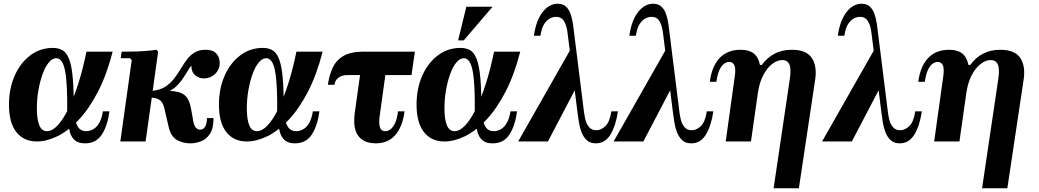

<svg xmlns="http://www.w3.org/2000/svg" viewBox="-20 -756 5551 1026"><path d="M177 0Q107 0 67.5 -50Q28 -100 28 -197Q28 -282 58 -350.5Q88 -419 141 -459.5Q194 -500 263 -500Q292 -500 313.5 -488Q335 -476 349 -441Q363 -406 369 -337.5Q375 -269 374 -155H339Q341 -307 328 -376Q315 -445 281 -445Q260 -445 241 -422.5Q222 -400 208 -361.5Q194 -323 185.5 -275Q177 -227 177 -177Q177 -118 190 -86.5Q203 -55 231 -55Q259 -55 288 -86Q317 -117 345 -173.5Q373 -230 398 -308Q423 -386 442 -480H582Q550 -355 502.5 -264Q455 -173 399.5 -114.5Q344 -56 286.5 -28Q229 0 177 0ZM434 10Q399 10 380.5 -6Q362 -22 354.5 -47Q347 -72 344.5 -101Q342 -130 339 -155H374Q382 -99 397 -77Q412 -55 440 -55Q461 -55 479.5 -66Q498 -77 511 -100.5Q524 -124 530 -161H565Q555 -85 524.5 -37.5Q494 10 434 10Z M996 10Q958 10 925.5 -8Q893 -26 881 -79L859 -174Q851 -210 833.5 -221.5Q816 -233 791 -234L758 0H623L684 -435L674 -445H625L630 -480Q656 -480 689.5 -480.5Q723 -481 756.5 -483.5Q790 -486 816 -490L825 -480L796 -271Q836 -275 863 -292.5Q890 -310 909.5 -335Q929 -360 945 -387Q961 -414 978.5 -437.5Q996 -461 1020 -475.5Q1044 -490 1078 -490Q1118 -490 1136 -470Q1154 -450 1154 -421Q1154 -384 1129 -360.5Q1104 -337 1069 -337Q1044 -337 1023.5 -353.5Q1003 -370 1002 -406Q988 -386 976 -366Q964 -346 951.5 -328.5Q939 -311 923.5 -296Q908 -281 887 -270Q939 -269 966 -248Q993 -227 1003 -164L1013 -107Q1017 -84 1027 -73.5Q1037 -63 1050 -63Q1066 -63 1076 -79Q1086 -95 1086 -125H1121Q1121 -70 1102 -41Q1083 -12 1054.5 -1Q1026 10 996 10Z M1299 0Q1229 0 1189.5 -50Q1150 -100 1150 -197Q1150 -282 1180 -350.5Q1210 -419 1263 -459.5Q1316 -500 1385 -500Q1414 -500 1435.5 -488Q1457 -476 1471 -441Q1485 -406 1491 -337.5Q1497 -269 1496 -155H1461Q1463 -307 1450 -376Q1437 -445 1403 -445Q1382 -445 1363 -422.5Q1344 -400 1330 -361.5Q1316 -323 1307.5 -275Q1299 -227 1299 -177Q1299 -118 1312 -86.5Q1325 -55 1353 -55Q1381 -55 1410 -86Q1439 -117 1467 -173.5Q1495 -230 1520 -308Q1545 -386 1564 -480H1704Q1672 -355 1624.5 -264Q1577 -173 1521.5 -114.5Q1466 -56 1408.5 -28Q1351 0 1299 0ZM1556 10Q1521 10 1502.5 -6Q1484 -22 1476.5 -47Q1469 -72 1466.5 -101Q1464 -130 1461 -155H1496Q1504 -99 1519 -77Q1534 -55 1562 -55Q1583 -55 1601.5 -66Q1620 -77 1633 -100.5Q1646 -124 1652 -161H1687Q1677 -85 1646.5 -37.5Q1616 10 1556 10Z M2179 -355H1838Q1806 -355 1788 -340.5Q1770 -326 1767 -303H1732Q1740 -357 1759 -396.5Q1778 -436 1817 -458Q1856 -480 1922 -480H2197ZM2044 -390 2008 -129Q2004 -96 2010.5 -75.5Q2017 -55 2039 -55Q2053 -55 2066.5 -65Q2080 -75 2091 -98Q2102 -121 2107 -161H2142Q2131 -79 2092.5 -34.5Q2054 10 1987 10Q1966 10 1944 4Q1922 -2 1903.5 -19.5Q1885 -37 1877 -69.5Q1869 -102 1876 -155L1909 -390Z M2355 0Q2285 0 2245.5 -50Q2206 -100 2206 -197Q2206 -282 2236 -350.5Q2266 -419 2319 -459.5Q2372 -500 2441 -500Q2470 -500 2491.5 -488Q2513 -476 2527 -441Q2541 -406 2547 -337.5Q2553 -269 2552 -155H2517Q2519 -307 2506 -376Q2493 -445 2459 -445Q2438 -445 2419 -422.5Q2400 -400 2386 -361.5Q2372 -323 2363.5 -275Q2355 -227 2355 -177Q2355 -118 2368 -86.5Q2381 -55 2409 -55Q2437 -55 2466 -86Q2495 -117 2523 -173.5Q2551 -230 2576 -308Q2601 -386 2620 -480H2760Q2728 -355 2680.5 -264Q2633 -173 2577.5 -114.5Q2522 -56 2464.5 -28Q2407 0 2355 0ZM2612 10Q2577 10 2558.5 -6Q2540 -22 2532.5 -47Q2525 -72 2522.5 -101Q2520 -130 2517 -155H2552Q2560 -99 2575 -77Q2590 -55 2618 -55Q2639 -55 2657.5 -66Q2676 -77 2689 -100.5Q2702 -124 2708 -161H2743Q2733 -85 2702.5 -37.5Q2672 10 2612 10ZM2612 -720 2458 -540H2428L2472 -720Z M3247 -161H3282Q3271 -85 3242.5 -37.5Q3214 10 3164 10Q3134 10 3116 -6.5Q3098 -23 3088 -48.5Q3078 -74 3073.5 -102.5Q3069 -131 3066 -155L3014 -571Q3012 -593 3006 -615Q3000 -637 2987.5 -651.5Q2975 -666 2951 -666Q2936 -666 2919 -657.5Q2902 -649 2888 -627.5Q2874 -606 2868 -565H2833Q2845 -648 2880 -692Q2915 -736 2960 -736Q2988 -736 3004.5 -720.5Q3021 -705 3029.5 -680Q3038 -655 3042 -626Q3046 -597 3049 -571L3101 -155Q3103 -138 3108.5 -115.5Q3114 -93 3128 -76.5Q3142 -60 3167 -60Q3191 -60 3214.5 -81.5Q3238 -103 3247 -161ZM3035 -503 3065 -300 2908 0H2749Z M3757 -161H3792Q3781 -85 3752.5 -37.5Q3724 10 3674 10Q3644 10 3626 -6.5Q3608 -23 3598 -48.5Q3588 -74 3583.5 -102.5Q3579 -131 3576 -155L3524 -571Q3522 -593 3516 -615Q3510 -637 3497.5 -651.5Q3485 -666 3461 -666Q3446 -666 3429 -657.5Q3412 -649 3398 -627.5Q3384 -606 3378 -565H3343Q3355 -648 3390 -692Q3425 -736 3470 -736Q3498 -736 3514.5 -720.5Q3531 -705 3539.5 -680Q3548 -655 3552 -626Q3556 -597 3559 -571L3611 -155Q3613 -138 3618.5 -115.5Q3624 -93 3638 -76.5Q3652 -60 3677 -60Q3701 -60 3724.5 -81.5Q3748 -103 3757 -161ZM3545 -503 3575 -300 3418 0H3259Z M4211 -490Q4289 -490 4318 -446.5Q4347 -403 4336 -330L4249 250H4114L4200 -330Q4202 -341 4203.5 -358.5Q4205 -376 4203 -393.5Q4201 -411 4191 -423Q4181 -435 4160 -435Q4133 -435 4106 -414Q4079 -393 4058.5 -354Q4038 -315 4030 -260L3993 0H3858L3907 -351Q3910 -373 3908.5 -389.5Q3907 -406 3899 -415.5Q3891 -425 3876 -425Q3863 -425 3849 -415Q3835 -405 3824.5 -382Q3814 -359 3808 -319H3773Q3784 -402 3825.5 -446Q3867 -490 3938 -490Q3982 -490 4007 -471Q4032 -452 4041 -409H4051Q4079 -448 4119 -469Q4159 -490 4211 -490Z M4871 -161H4906Q4895 -85 4866.5 -37.5Q4838 10 4788 10Q4758 10 4740 -6.5Q4722 -23 4712 -48.5Q4702 -74 4697.5 -102.5Q4693 -131 4690 -155L4638 -571Q4636 -593 4630 -615Q4624 -637 4611.5 -651.5Q4599 -666 4575 -666Q4560 -666 4543 -657.5Q4526 -649 4512 -627.5Q4498 -606 4492 -565H4457Q4469 -648 4504 -692Q4539 -736 4584 -736Q4612 -736 4628.5 -720.5Q4645 -705 4653.5 -680Q4662 -655 4666 -626Q4670 -597 4673 -571L4725 -155Q4727 -138 4732.5 -115.5Q4738 -93 4752 -76.5Q4766 -60 4791 -60Q4815 -60 4838.5 -81.5Q4862 -103 4871 -161ZM4659 -503 4689 -300 4532 0H4373Z M5325 -490Q5403 -490 5432 -446.5Q5461 -403 5450 -330L5363 250H5228L5314 -330Q5316 -341 5317.5 -358.5Q5319 -376 5317 -393.5Q5315 -411 5305 -423Q5295 -435 5274 -435Q5247 -435 5220 -414Q5193 -393 5172.5 -354Q5152 -315 5144 -260L5107 0H4972L5021 -351Q5024 -373 5022.5 -389.5Q5021 -406 5013 -415.5Q5005 -425 4990 -425Q4977 -425 4963 -415Q4949 -405 4938.5 -382Q4928 -359 4922 -319H4887Q4898 -402 4939.5 -446Q4981 -490 5052 -490Q5096 -490 5121 -471Q5146 -452 5155 -409H5165Q5193 -448 5233 -469Q5273 -490 5325 -490Z"/></svg>

Font: Brygada 1918
Style: Bold Italic
Weight: 700
Italic angle: -8°
Designer: Mateusz Machalski | Borys Kosmynka | Przemek Hoffer
Foundry: NIEPODLEGLA 2018
Version: Version 3.006